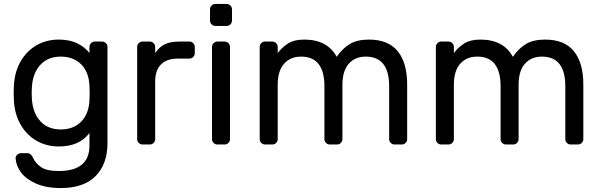

<svg xmlns="http://www.w3.org/2000/svg" viewBox="-20 -730 3037 970"><path d="M432 -462V-493Q432 -504 440 -512Q448 -520 459 -520H496Q507 -520 515 -512Q523 -504 523 -493V-7Q523 99 463 159.5Q403 220 287 220Q212 220 161 197Q110 174 85.5 140Q61 106 59 71Q58 60 66.5 52Q75 44 86 44H116Q128 44 135 50Q142 56 149 71Q159 94 187 114Q215 134 277 134Q432 134 432 5V-58Q381 10 277 10Q215 10 164.5 -19Q114 -48 83.5 -101.5Q53 -155 50 -227L49 -260L50 -293Q53 -365 83.5 -418.5Q114 -472 164 -501Q214 -530 277 -530Q333 -530 371.5 -510.5Q410 -491 432 -462ZM141 -288 140 -260 141 -232Q145 -160 183.5 -118Q222 -76 287 -76Q351 -76 390 -115.5Q429 -155 432 -224Q433 -234 433 -260Q433 -286 432 -296Q429 -366 390 -405Q351 -444 287 -444Q222 -444 183.5 -402Q145 -360 141 -288Z M964 -493V-461Q964 -450 956 -442Q948 -434 937 -434H879Q823 -434 793.5 -404.5Q764 -375 764 -319V-27Q764 -16 756 -8Q748 0 737 0H700Q689 0 681 -8Q673 -16 673 -27V-493Q673 -504 681 -512Q689 -520 700 -520H737Q748 -520 756 -512Q764 -504 764 -493V-462Q784 -492 812 -506Q840 -520 885 -520H937Q948 -520 956 -512Q964 -504 964 -493Z M1125 -599H1068Q1057 -599 1049 -607Q1041 -615 1041 -626V-683Q1041 -694 1049 -702Q1057 -710 1068 -710H1125Q1136 -710 1144 -702Q1152 -694 1152 -683V-626Q1152 -615 1144 -607Q1136 -599 1125 -599ZM1115 0H1078Q1067 0 1059 -8Q1051 -16 1051 -27V-493Q1051 -504 1059 -512Q1067 -520 1078 -520H1115Q1126 -520 1134 -512Q1142 -504 1142 -493V-27Q1142 -16 1134 -8Q1126 0 1115 0Z M1517 -530Q1634 -530 1681 -443Q1710 -485 1747 -507.5Q1784 -530 1844 -530Q1942 -530 1989.5 -471Q2037 -412 2037 -304V-27Q2037 -16 2029 -8Q2021 0 2010 0H1973Q1962 0 1954 -8Q1946 -16 1946 -27V-294Q1946 -444 1828 -444Q1774 -444 1742 -408Q1710 -372 1710 -301V-27Q1710 -16 1702 -8Q1694 0 1683 0H1646Q1635 0 1627 -8Q1619 -16 1619 -27V-294Q1619 -444 1501 -444Q1447 -444 1415 -408Q1383 -372 1383 -301V-27Q1383 -16 1375 -8Q1367 0 1356 0H1319Q1308 0 1300 -8Q1292 -16 1292 -27V-493Q1292 -504 1300 -512Q1308 -520 1319 -520H1356Q1367 -520 1375 -512Q1383 -504 1383 -493V-462Q1407 -493 1437 -511.5Q1467 -530 1517 -530Z M2407 -530Q2524 -530 2571 -443Q2600 -485 2637 -507.5Q2674 -530 2734 -530Q2832 -530 2879.5 -471Q2927 -412 2927 -304V-27Q2927 -16 2919 -8Q2911 0 2900 0H2863Q2852 0 2844 -8Q2836 -16 2836 -27V-294Q2836 -444 2718 -444Q2664 -444 2632 -408Q2600 -372 2600 -301V-27Q2600 -16 2592 -8Q2584 0 2573 0H2536Q2525 0 2517 -8Q2509 -16 2509 -27V-294Q2509 -444 2391 -444Q2337 -444 2305 -408Q2273 -372 2273 -301V-27Q2273 -16 2265 -8Q2257 0 2246 0H2209Q2198 0 2190 -8Q2182 -16 2182 -27V-493Q2182 -504 2190 -512Q2198 -520 2209 -520H2246Q2257 -520 2265 -512Q2273 -504 2273 -493V-462Q2297 -493 2327 -511.5Q2357 -530 2407 -530Z"/></svg>

Font: Rubik
Style: Regular
Weight: 400
Designer: Hubert & Fischer
Foundry: Hubert & Fischer
Version: Version 1.100